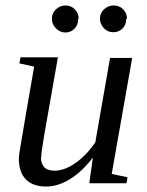

<svg xmlns="http://www.w3.org/2000/svg" viewBox="-20 -669 540 703"><path d="M131 -94 130 -93Q130 -70 142 -57Q154 -44 180 -44Q217 -44 259 -74Q299 -103 329 -148L383 -457H464L389 -32L447 -20L443 2H307L320 -92Q280 -40 236 -13Q192 14 149 14Q100 14 74 -13Q49 -39 49 -89Q49 -96 52 -116Q53 -121 58.5 -154.5Q64 -188 77.5 -266.5Q91 -345 105 -425L51 -437L55 -459H192L142 -175Q131 -111 131 -94ZM445 -600H442Q442 -578 429 -565Q415 -551 395 -551Q374 -551 360 -566Q346 -582 346 -600Q346 -622 361 -635Q377 -649 396 -649Q417 -649 431 -635Q445 -621 445 -600ZM268 -600 266 -599Q266 -577 253 -564Q239 -550 219 -550Q200 -550 185 -565Q170 -580 170 -600Q170 -622 185 -635Q201 -649 219 -649Q240 -649 254 -635Q268 -621 268 -600Z"/></svg>

Font: Libra Serif Modern
Style: Italic
Weight: 400
Italic angle: -12°
Designer: Stefan Peev, Context Ltd
Foundry: Stefan Peev, Context Ltd
Version: Version 1.000